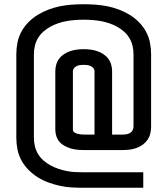

<svg xmlns="http://www.w3.org/2000/svg" viewBox="-20 -793 790 906"><path d="M375 93Q347 93 319 91.5Q291 90 263.5 84Q236 78 209.5 68.5Q183 59 159 44Q135 29 115 9Q95 -11 81.5 -35.5Q68 -60 62.5 -87.5Q57 -115 57 -143V-537Q57 -565 62.5 -592.5Q68 -620 81.5 -644.5Q95 -669 115 -689Q135 -709 159 -723.5Q183 -738 209.5 -748Q236 -758 263.5 -763.5Q291 -769 319 -771Q347 -773 375 -773Q403 -773 431 -771Q459 -769 486.5 -763.5Q514 -758 540.5 -748Q567 -738 591 -723.5Q615 -709 635 -689Q655 -669 668.5 -644.5Q682 -620 687.5 -592.5Q693 -565 693 -537V-195Q693 -179 689 -162.5Q685 -146 675.5 -132.5Q666 -119 652.5 -109.5Q639 -100 623.5 -94.5Q608 -89 592 -87Q576 -85 559 -85H375Q359 -85 344 -86.5Q329 -88 314 -92.5Q299 -97 285 -104.5Q271 -112 261 -123.5Q251 -135 246 -150Q241 -165 241 -181V-457Q241 -473 245.5 -488.5Q250 -504 259.5 -516.5Q269 -529 283 -538Q297 -547 312 -552Q327 -557 343 -559Q359 -561 375 -561Q391 -561 407 -559Q423 -557 438 -552Q453 -547 467 -538Q481 -529 490.5 -516.5Q500 -504 504.5 -488.5Q509 -473 509 -457V-158H559Q568 -158 577 -159.5Q586 -161 593.5 -165.5Q601 -170 605.5 -178Q610 -186 610 -195V-537Q610 -557 605.5 -576.5Q601 -596 590.5 -613.5Q580 -631 564.5 -644.5Q549 -658 531.5 -667.5Q514 -677 494.5 -683.5Q475 -690 455.5 -693.5Q436 -697 415.5 -698.5Q395 -700 375 -700Q355 -700 334.5 -698.5Q314 -697 294.5 -693.5Q275 -690 255.5 -683.5Q236 -677 218.5 -667.5Q201 -658 185.5 -644.5Q170 -631 159.5 -613.5Q149 -596 144.5 -576.5Q140 -557 140 -537V-143Q140 -123 144.5 -103.5Q149 -84 159.5 -66.5Q170 -49 185.5 -35.5Q201 -22 218.5 -12.5Q236 -3 255.5 3.5Q275 10 294.5 14Q314 18 334.5 19Q355 20 375 20H656V93ZM426 -158V-457Q426 -465 420.5 -471.5Q415 -478 407.5 -481.5Q400 -485 391.5 -486Q383 -487 375 -487Q367 -487 358.5 -486Q350 -485 342.5 -481.5Q335 -478 329.5 -471.5Q324 -465 324 -457V-181Q324 -173 330.5 -168.5Q337 -164 344.5 -162Q352 -160 359.5 -159Q367 -158 375 -158Z"/></svg>

Font: Iosevka Aile
Style: Regular
Weight: 400
Designer: Belleve Invis
Foundry: Belleve Invis
Version: Version 28.0.1; ttfautohint (v1.8.4)